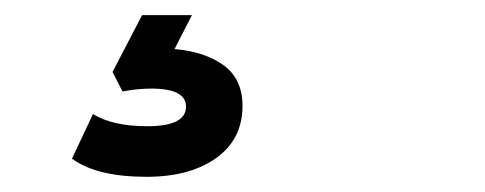

<svg xmlns="http://www.w3.org/2000/svg" viewBox="-20 -20 642 254"><path d="M75.2 189.9 103 130.9Q129.4 147 174.8 147Q226.1 147 226.1 121.1Q226.1 97.2 180.2 97.2Q171.4 97.2 161.9 98.1Q152.3 99.1 147.5 100.1L142.1 101.1L128.9 75.2L168 0H233.9L210.9 44.9Q251 48.3 275.9 66.4Q300.8 84.5 300.8 120.1Q300.8 164.1 266.1 189Q231.4 213.9 173.8 213.9Q107.9 213.9 75.2 189.9Z"/></svg>

Font: Cooper Hewitt
Style: Semibold Italic
Weight: 710
Designer: Village Type and Design LLC
Foundry: Cooper Hewitt Smithsonian Design Museum
Version: 1.000